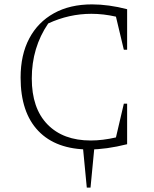

<svg xmlns="http://www.w3.org/2000/svg" viewBox="-20 -675 703 876"><path d="M387 7Q236 7 155 -77.5Q74 -162 74 -321Q74 -425 113.5 -499.5Q153 -574 226 -614.5Q299 -655 400 -655Q437 -655 477.5 -649.5Q518 -644 560 -633V-448H545L509 -599Q452 -612 397 -612Q295 -612 200 -568Q125 -458 125 -317Q125 -181 196.5 -107.5Q268 -34 394 -34Q448 -34 509 -48L545 -202H560V-17Q464 7 387 7ZM376 181 357 -17H412L393 181Z"/></svg>

Font: Piazzolla ExtraLight
Style: Regular
Weight: 200
Designer: Juan Pablo del Peral
Foundry: Huerta Tipografica
Version: Version 1.330